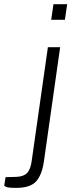

<svg xmlns="http://www.w3.org/2000/svg" viewBox="-106 -746 364 932"><path d="M-27.5 166Q-67.5 166 -76.5 161Q-85.5 156 -85.5 156L-79 114L-25.5 112.5Q9 111 25.8 93.5Q42.5 76 48 34L126.5 -517H186L107 38.5Q97.5 103.5 69 134.8Q40.5 166 -27.5 166ZM142.5 -650 153.5 -725.5H220L209 -650Z"/></svg>

Font: Public Sans Thin ExtraLight
Style: Italic
Weight: 250
Italic angle: -8°
Version: Version 2.001